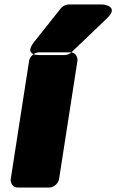

<svg xmlns="http://www.w3.org/2000/svg" viewBox="-20 -800 520 858"><path d="M201 38C217 38 240 23 244 0L326 -528C328 -544 318 -566 295 -566H153C137 -566 114 -551 110 -528L28 0C26 16 36 38 59 38ZM287 -780H440C440 -780 516 -773 458 -718L300 -567C292 -559 280 -554 270 -554H155C155 -554 84 -551 132 -612L252 -763C261 -774 275 -780 287 -780Z"/></svg>

Font: Asimov Print
Style: EIt
Weight: 500
Designer: Google
Version: Version 2.000980; 2014